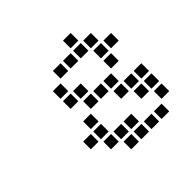

<svg xmlns="http://www.w3.org/2000/svg" viewBox="-97 -401 480 480"><g transform="rotate(-45 143.0 -160.5)"><path d="M111.4 -210V-182.9H138.6V-210ZM182.9 -174.3V-147.1H210V-174.3ZM218.6 -138.6V-111.4H245.7V-138.6ZM254.3 -102.9V-75.7H281.4V-102.9ZM218.6 -31.4V-4.3H245.7V-31.4ZM182.9 -31.4V-4.3H210V-31.4ZM147.1 -31.4V-4.3H174.3V-31.4ZM111.4 -31.4V-4.3H138.6V-31.4ZM111.4 -67.1V-40H138.6V-67.1ZM75.7 -67.1V-40H102.9V-67.1ZM75.7 -102.9V-75.7H102.9V-102.9ZM254.3 -138.6V-111.4H281.4V-138.6ZM111.4 -174.3V-147.1H138.6V-174.3ZM40 -102.9V-75.7H67.1V-102.9ZM254.3 -67.1V-40H281.4V-67.1ZM218.6 -102.9V-75.7H245.7V-102.9ZM182.9 -138.6V-111.4H210V-138.6ZM147.1 -174.3V-147.1H174.3V-174.3ZM75.7 -210V-182.9H102.9V-210ZM75.7 -245.7V-218.6H102.9V-245.7ZM111.4 -281.4V-254.3H138.6V-281.4ZM147.1 -281.4V-254.3H174.3V-281.4ZM182.9 -281.4V-254.3H210V-281.4ZM218.6 -245.7V-218.6H245.7V-245.7ZM218.6 -210V-182.9H245.7V-210ZM182.9 -317.1V-290H210V-317.1ZM218.6 -281.4V-254.3H245.7V-281.4ZM254.3 -245.7V-218.6H281.4V-245.7ZM75.7 -138.6V-111.4H102.9V-138.6ZM147.1 -67.1V-40H174.3V-67.1Z"/></g></svg>

Font: Gossip Low Square
Style: Regular
Weight: 400
Width: 3
Designer: Deborah Khodanovich
Version: Version 1.001;Glyphs 3.3.1 (3343)